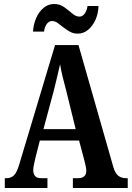

<svg xmlns="http://www.w3.org/2000/svg" viewBox="-20 -939 658 959"><path d="M4 0V-49H13Q35 -49 50 -63.5Q65 -78 78 -124L255 -714H372L546 -105Q555 -74 570.5 -61.5Q586 -49 610 -49H618V0H344V-49H371Q389 -49 400 -58Q411 -67 411 -85Q411 -96 407.5 -112Q404 -128 401 -139L375 -237H179L157 -151Q155 -139 150.5 -121Q146 -103 146 -89Q146 -71 155 -60Q164 -49 186 -49H217V0ZM197 -294H358L311 -485Q301 -522 293 -555Q285 -588 280 -618Q273 -588 265.5 -555.5Q258 -523 250 -491ZM368 -771Q347 -771 329.5 -780.5Q312 -790 296.5 -802.5Q281 -815 267.5 -824.5Q254 -834 240 -834Q223 -834 212.5 -817.5Q202 -801 200 -781H145Q147 -818 161 -849.5Q175 -881 198 -900Q221 -919 250 -919Q279 -919 301 -903Q323 -887 341 -871.5Q359 -856 377 -856Q393 -856 404 -872.5Q415 -889 417 -909H472Q471 -872 457 -840.5Q443 -809 420 -790Q397 -771 368 -771Z"/></svg>

Font: Noto Serif Tamil ExtraCondensed
Style: Bold
Weight: 700
Width: 2
Designer: Indian Type Foundry, Tom Grace, and the Monotype Design Team
Foundry: Monotype Imaging Inc.
Version: Version 2.004; ttfautohint (v1.8.4.7-5d5b)